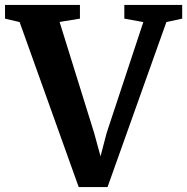

<svg xmlns="http://www.w3.org/2000/svg" viewBox="-40 -763 762 783"><path d="M-19.5 -687V-743H286V-687L203 -673.5L344 -220.5L370 -125.5L395 -221L544.5 -673L467 -687V-743H703V-687L638.5 -673L398.5 0H281L40 -673Z"/></svg>

Font: Merriweather 36pt
Style: Bold
Weight: 700
Designer: Eben Sorkin
Foundry: Eben Sorkin
Version: Version 2.100